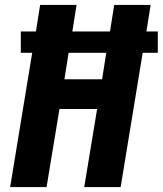

<svg xmlns="http://www.w3.org/2000/svg" viewBox="-20 -755 657 775"><path d="M21 0 110 -542H64V-628H125L142 -735H289L272 -628H424L441 -735H588L571 -628H617V-542H556L467 0H320L372 -315H220L168 0ZM240 -435H392L409 -542H257Z"/></svg>

Font: Iosevka SS04 Hv Ex Obl
Style: Regular
Weight: 900
Width: 7
Italic angle: -9°
Monospace: yes
Designer: Belleve Invis
Foundry: Belleve Invis
Version: Version 19.0.0; ttfautohint (v1.8.4)